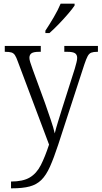

<svg xmlns="http://www.w3.org/2000/svg" viewBox="-20 -786 553 1045"><path d="M40 202Q105 202 142 180Q179 158 202 113Q225 68 247 1L77 -451Q69 -474 61.5 -485.5Q54 -497 42 -500.5Q30 -504 9 -504H6V-536H202V-504H193Q163 -504 151.5 -496Q140 -488 140 -471Q140 -462 144.5 -447.5Q149 -433 158 -408L225 -225Q241 -179 256.5 -133.5Q272 -88 278 -60Q285 -89 295.5 -122.5Q306 -156 318 -195L387 -412Q392 -430 396 -445Q400 -460 400 -471Q400 -488 388.5 -496Q377 -504 346 -504H330V-536H513V-504H509Q489 -504 477 -499.5Q465 -495 457 -480Q449 -465 439 -435L297 1Q273 74 252 121Q231 168 205 193.5Q179 219 141 229Q103 239 45 239H40ZM227 -619Q249 -652 272.5 -692Q296 -732 310 -766H386V-756Q375 -739 351 -711Q327 -683 299.5 -654.5Q272 -626 249 -606H227Z"/></svg>

Font: Noto Serif SemiCondensed Light
Style: Regular
Weight: 300
Width: 4
Designer: Monotype Design Team
Foundry: Monotype Imaging Inc.
Version: Version 2.013